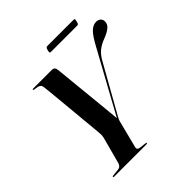

<svg xmlns="http://www.w3.org/2000/svg" viewBox="-216 -971 1124 1124"><g transform="rotate(-45 346.0 -409.0)"><path d="M362 -4.5Q362 0 353.5 0H86.5Q81 0 81 -3.5Q81 -7.5 87.5 -8.5L130 -13Q144.5 -14.5 151.2 -21.8Q158 -29 160.5 -39L205 -204.5Q207.5 -215.5 207.5 -225.5Q207.5 -235.5 206.5 -247Q206 -254.5 203 -286Q200 -317.5 195.8 -362.5Q191.5 -407.5 187 -456.8Q182.5 -506 178.2 -550.5Q174 -595 171 -625Q168 -655 167 -660.5Q165 -675.5 156 -682Q147 -688.5 117.5 -691.5Q110.5 -692.5 110.5 -696.5Q110.5 -700 116 -700H271.5Q294 -700 296.5 -675.5Q297.5 -669.5 300.5 -638.8Q303.5 -608 308 -562.2Q312.5 -516.5 317.8 -465Q323 -413.5 327.8 -365.2Q332.5 -317 336 -280.8Q339.5 -244.5 340.5 -230.5L548.5 -609.5Q581.5 -671.5 604.8 -693.8Q628 -716 653.5 -716Q671.5 -716 682 -705.8Q692.5 -695.5 692 -680Q692 -658 673.2 -642.2Q654.5 -626.5 618.5 -612.5Q584 -600 559.8 -580.5Q535.5 -561 516.5 -526L349.5 -229Q344.5 -220 342 -213Q339.5 -206 338 -199L296 -34Q292 -16 314.5 -13L353.5 -8.5Q362 -7.5 362 -4.5ZM335.5 -797.5Q338.5 -809.5 341.8 -813.5Q345 -817.5 352 -817.5H568.5Q575.5 -817.5 576.8 -814Q578 -810.5 574.5 -798Q572 -786 568.8 -782Q565.5 -778 558.5 -778H341.5Q335 -778 333.8 -782Q332.5 -786 335.5 -797.5Z"/></g></svg>

Font: Fraunces 144pt SemiBold
Style: Italic
Weight: 600
Italic angle: -16°
Version: Version 1.000;[0bf87f6ff]